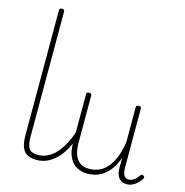

<svg xmlns="http://www.w3.org/2000/svg" viewBox="-142 -1148 1254 1298"><g transform="rotate(15 485.5 -498.5)"><path d="M231 17Q197 17 173.5 7.5Q150 -2 137.5 -20.5Q125 -39 119.5 -64.5Q114 -90 114 -123V-1000Q114 -1008 118 -1011.5Q122 -1015 131 -1015Q141 -1015 145.5 -1011.5Q150 -1008 150 -1000V-123Q150 -70 165.5 -44Q181 -18 231 -18Q238 -18 241.5 -12.5Q245 -7 245 -0.5Q245 6 242 11.5Q239 17 231 17Z M230 17Q221 17 216 11.5Q211 6 211 -0.5Q211 -7 216 -12.5Q221 -18 230 -18Q265 -18 297 -34Q329 -50 355 -79Q381 -108 402.5 -148Q424 -188 440 -235Q442 -244 449.5 -244.5Q457 -245 462 -239Q467 -233 464 -223Q450 -176 428.5 -132.5Q407 -89 378 -56Q349 -23 312 -3Q275 17 230 17Z M586 18Q545 18 511.5 0.5Q478 -17 458 -57Q438 -97 438 -161V-499Q438 -507 442 -510.5Q446 -514 455 -514Q465 -514 469.5 -510.5Q474 -507 474 -499V-169Q474 -121 486 -87Q498 -53 523 -35Q548 -17 589 -17Q620 -17 650 -28Q680 -39 706.5 -66Q733 -93 753.5 -139.5Q774 -186 785 -255V-500Q785 -509 789.5 -512Q794 -515 804 -515Q813 -515 817 -512Q821 -509 821 -500V-89Q821 -67 825 -50.5Q829 -34 839.5 -25Q850 -16 866 -16Q877 -16 888.5 -21Q900 -26 912 -36.5Q924 -47 934 -64Q939 -71 944.5 -71.5Q950 -72 956 -67Q962 -63 963 -58Q964 -53 961 -48Q949 -28 933 -13.5Q917 1 898.5 9.5Q880 18 860 18Q842 18 828.5 12Q815 6 805 -5.5Q795 -17 790 -35Q785 -53 785 -76V-147Q769 -98 744.5 -65.5Q720 -33 693 -14.5Q666 4 638 11Q610 18 586 18Z"/></g></svg>

Font: Playwrite NG Modern Thin
Style: Regular
Weight: 250
Designer: Veronika Burian, José Scaglione
Foundry: TypeTogether
Version: Version 1.002